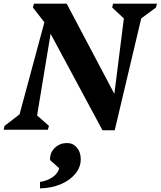

<svg xmlns="http://www.w3.org/2000/svg" viewBox="-57 -710 879 1051"><path d="M-37 0 -32 -21 50 -84 186 -588 123 -669 129 -690H308L569 -196L621 -609L557 -669L562 -690H802L797 -669L716 -609L571 3H504L220 -525L146 -78L211 -21L205 0ZM162 321V286Q204 279 232 259Q260 239 267 211L217 166V160Q217 124 244 98.5Q271 73 310 73Q343 73 364 98Q385 123 385 162Q385 205 355.5 241Q326 277 275.5 298.5Q225 320 162 321Z"/></svg>

Font: Platypi SemiBold
Style: Italic
Weight: 600
Italic angle: -13°
Designer: David Sargent
Foundry: Bolt Cutter Type
Version: Version 1.200; ttfautohint (v1.8.4.7-5d5b)